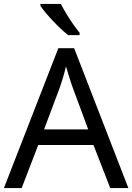

<svg xmlns="http://www.w3.org/2000/svg" viewBox="-20 -964 679 984"><path d="M545 0 459 -221H176L91 0H0L279 -717H360L638 0ZM432 -301 352 -517Q349 -525 342 -546Q335 -567 328.5 -589.5Q322 -612 318 -624Q311 -593 302 -563.5Q293 -534 287 -517L206 -301ZM292 -944Q303 -922 319.5 -894.5Q336 -867 354.5 -840.5Q373 -814 388 -796V-784H329Q306 -802 277 -830.5Q248 -859 223.5 -887.5Q199 -916 187 -934V-944Z"/></svg>

Font: Noto IKEA Arabic
Style: Regular
Weight: 400
Designer: Monotype Design Team
Foundry: Monotype Imaging Inc.
Version: Version 1.200